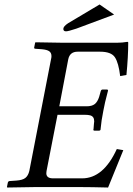

<svg xmlns="http://www.w3.org/2000/svg" viewBox="-20 -836 593 858"><path d="M275 -696Q263 -696 263 -707Q263 -718 284 -732L425 -816L490 -771L321 -708Q285 -696 275 -696ZM553 -646Q553 -583 545 -501L517 -496Q510 -555 493.5 -580Q477 -605 427 -605H327Q292 -605 285 -571L245 -361H367Q391 -361 403.5 -371Q416 -381 423 -403L430 -428Q432 -436 439 -436H460L463 -432Q447 -372 442 -342Q433 -299 429 -255L424 -252H403Q395 -252 398 -260L400 -285Q401 -290 401 -293Q401 -305 396.5 -311.5Q392 -318 383 -320.5Q374 -323 359 -323H237L188 -72Q187 -66 187 -62Q187 -39 217 -39H347Q442 -39 502 -170L531 -165Q519 -136 463 2Q387 0 341 0H135Q103 0 13 2L11 0L15 -20Q17 -27 24 -27L53 -29Q81 -31 93.5 -41Q106 -51 111 -72L208 -571Q210 -579 210 -585Q210 -600 200 -607Q190 -614 167 -616L139 -618Q131 -618 133 -625L137 -645L139 -647Q229 -645 260 -645H503Q526 -645 549 -649Q553 -649 553 -646Z"/></svg>

Font: Linux Libertine O
Style: Italic
Weight: 400
Italic angle: -12°
Designer: Philipp H. Poll
Foundry: Philipp H. Poll
Version: Version 5.1.6